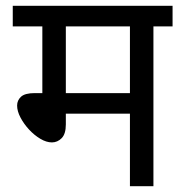

<svg xmlns="http://www.w3.org/2000/svg" viewBox="-20 -642 638 662"><path d="M509 -551V0H428V-250H207V-213Q207 -180 192.5 -165.5Q178 -151 159 -151Q140 -151 119 -163.5Q98 -176 80 -195.5Q62 -215 50.5 -237Q39 -259 39 -278Q39 -296 52.5 -308.5Q66 -321 100 -321H126V-551H24V-622H575V-551ZM428 -551H207V-321H428Z"/></svg>

Font: hin115
Style: Book
Weight: 400
Designer: Jelle Bosma - Monotype Design Team
Foundry: Monotype Imaging Inc.
Version: Version 2.003